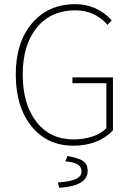

<svg xmlns="http://www.w3.org/2000/svg" viewBox="-20 -692 640 928"><path d="M334 12.2Q208 12.2 132.1 -81.8Q56.2 -175.8 56.2 -332Q56.2 -487.3 134.8 -579.6Q213.4 -671.9 344.2 -671.9Q446.8 -671.9 520 -594.2L500 -571.8Q437 -642.1 344.2 -642.1Q226.1 -642.1 158 -558.6Q89.8 -475.1 89.8 -332Q89.8 -188.5 155.8 -103.3Q221.7 -18.1 335.9 -18.1Q384.3 -18.1 426.5 -32.2Q468.8 -46.4 494.1 -71.8V-290H330.1V-317.9H525.9V-62Q494.6 -27.8 445.6 -7.8Q396.5 12.2 334 12.2ZM266.1 215.8 259.8 189.9Q323.2 185.5 348.6 172.6Q374 159.7 374 136.2Q374 113.3 354.2 102.1Q334.5 90.8 295.9 87.9L306.2 62Q360.4 71.3 382.1 86.9Q403.8 102.5 403.8 133.8Q403.8 207 266.1 215.8Z"/></svg>

Font: Source Sans 3 ExtraLight
Style: Regular
Weight: 200
Designer: Paul D. Hunt
Foundry: Adobe
Version: Version 3.052;hotconv 1.1.0;makeotfexe 2.6.0